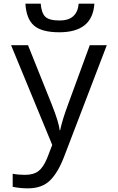

<svg xmlns="http://www.w3.org/2000/svg" viewBox="-20 -781 640 1041"><path d="M40 -536.1H131.8L259.8 -216.8Q299.8 -116.7 303.2 -75.2H306.2Q317.4 -129.9 350.1 -217.8L466.8 -536.1H559.1L327.1 69.8Q294.4 154.8 251 197.5Q207.5 240.2 130.9 240.2Q88.9 240.2 48.8 231.9V161.1Q79.1 167 115.2 167Q162.1 167 188.2 147Q214.4 127 234.9 78.1L263.2 4.9ZM491.7 -761.2Q481.9 -606 301.8 -606Q206.5 -606 164.6 -642.1Q122.6 -678.2 117.7 -761.2H200.7Q204.6 -711.4 225.1 -690.7Q245.6 -669.9 303.7 -669.9Q398.4 -669.9 406.7 -761.2Z"/></svg>

Font: Apple Sans Adjectives
Style: Regular
Weight: 400
Monospace: yes
Foundry: Apple Sans Adjectives
Version: Version 0.01